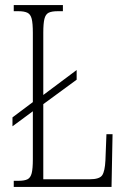

<svg xmlns="http://www.w3.org/2000/svg" viewBox="-20 -734 499 754"><path d="M34 0V-24H53Q76 -24 88 -30Q100 -36 104.5 -54Q109 -72 109 -108V-297L29 -238V-273L109 -333V-605Q109 -642 104.5 -660Q100 -678 87.5 -684Q75 -690 52 -690H34V-714H227V-690H207Q183 -690 171 -684Q159 -678 154.5 -660Q150 -642 150 -606V-361L281 -459V-421L150 -325V-30H332Q371 -30 381.5 -46Q392 -62 394 -104L398 -207H422L418 0Z"/></svg>

Font: Noto Serif Hebrew ExtraCondensed ExtraLight
Style: Regular
Weight: 200
Width: 2
Designer: Monotype Design Team
Foundry: Monotype Imaging Inc.
Version: Version 2.004; ttfautohint (v1.8.4.7-5d5b)